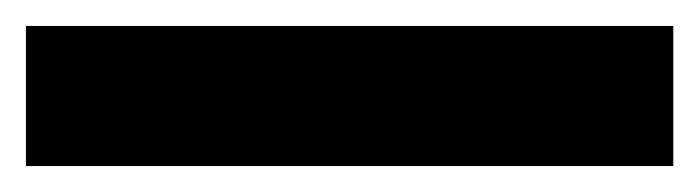

<svg xmlns="http://www.w3.org/2000/svg" viewBox="-23 -954 539 148"><path d="M496 -826V-934H-3V-826Z"/></svg>

Font: Noto Sans Malayalam UI SemiCondensed ExtraBold
Style: Regular
Weight: 800
Width: 4
Designer: Jelle Bosma - Monotype Design Team
Foundry: Monotype Imaging Inc.
Version: Version 2.104